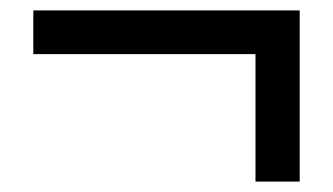

<svg xmlns="http://www.w3.org/2000/svg" viewBox="-20 -457 640 369"><path d="M44 -353V-437H534V-353ZM471 -108V-437H556V-108Z"/></svg>

Font: BioRhyme
Style: Regular
Weight: 400
Designer: Aoife Mooney
Foundry: Aoife Mooney Type
Version: Version 1.600;gftools[0.9.33]